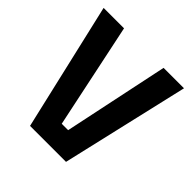

<svg xmlns="http://www.w3.org/2000/svg" viewBox="-180 -822 964 964"><g transform="rotate(45 301.5 -340.0)"><path d="M441.9 -680.2H586.9L429.2 0H173.8L16.1 -680.2H161.1L278.8 -120.1H324.2Z"/></g></svg>

Font: TitilliumWeb-Bold
Style: Bold
Weight: 700
Version: Version 1.001;PS 57.000;hotconv 1.0.70;makeotf.lib2.5.55311